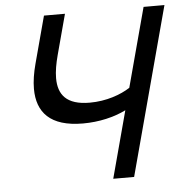

<svg xmlns="http://www.w3.org/2000/svg" viewBox="-52 -770 786 820"><g transform="rotate(-5 341.5 -360.0)"><path d="M593.5 -720 502.6 -381C463.3 -355.5 401.1 -332.5 329.1 -332.5C229 -332.5 194.7 -378.8 194.7 -449C194.7 -478.3 200.7 -511.9 210.4 -548L256.5 -720H166.5L112.5 -518.5C102.2 -480.1 96.5 -444.3 96.5 -412.2C96.5 -311.5 151.9 -246.5 292.6 -246.5C362.1 -246.5 427.2 -262 477.4 -287L400.5 0H490L683 -720Z"/></g></svg>

Font: Manrope
Style: MediumItalic
Weight: 500
Italic angle: -15°
Designer: Mikhail Sharanda
Foundry: Mikhail Sharanda
Version: Version 4.502;hotconv 1.0.109;makeotfexe 2.5.65596